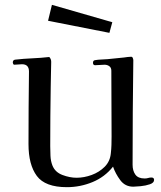

<svg xmlns="http://www.w3.org/2000/svg" viewBox="-20 -772 668 795"><path d="M618 -27Q618 -15 600.5 -9Q583 -3 562 -1Q541 1 532 1Q498 1 478 -26Q458 -53 448 -82Q414 -39 363 -18Q312 3 257 3Q167 3 132.5 -43.5Q98 -90 98 -175Q98 -250 98.5 -325.5Q99 -401 100 -476Q100 -506 71 -506Q63 -506 55 -505Q47 -504 39 -504Q36 -504 34.5 -507.5Q33 -511 33 -513Q33 -524 43 -525Q78 -529 113.5 -530.5Q149 -532 184 -536Q192 -528 192 -516Q192 -491 191 -465Q190 -439 190 -413Q189 -352 188.5 -290.5Q188 -229 188 -167Q188 -148 189 -126.5Q190 -105 197 -87Q208 -59 238.5 -47.5Q269 -36 297 -36Q328 -36 359.5 -47.5Q391 -59 413.5 -81.5Q436 -104 439 -138Q441 -155 441.5 -172.5Q442 -190 442 -207L441 -479Q441 -492 432.5 -498Q424 -504 413 -504Q403 -504 393.5 -503Q384 -502 374 -502Q365 -502 365 -512Q365 -522 374 -523Q386 -525 399 -525.5Q412 -526 425 -527L494 -534Q501 -535 508.5 -536Q516 -537 523 -537Q528 -537 530 -531.5Q532 -526 532 -523Q529 -306 529 -90Q529 -65 540.5 -49Q552 -33 579 -33Q587 -33 593.5 -35Q600 -37 607 -37Q618 -37 618 -27ZM445 -680 433 -636 179 -686 195 -752Z"/></svg>

Font: Kaisei Opti
Style: Regular
Weight: 400
Designer: Font-Kai, 金井和夫
Foundry: KAZUO KANAI
Version: Version 5.003